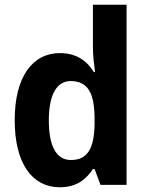

<svg xmlns="http://www.w3.org/2000/svg" viewBox="-20 -780 624 810"><path d="M232 10C301 10 342 -21 372 -67H379L404 0H514V-760H372V-580C372 -545 377 -505 381 -476H376C346 -525 300 -556 233 -556C117 -556 42 -456 42 -273C42 -90 116 10 232 10ZM279 -105C219 -105 186 -161 186 -272C186 -380 219 -438 278 -438C353 -438 379 -384 379 -277V-256C377 -154 350 -105 279 -105Z"/></svg>

Font: Noto Sans Myanmar SemiCondensed
Style: Bold
Weight: 700
Width: 4
Designer: Monotype Design Team
Foundry: Monotype Imaging Inc.
Version: Version 2.107